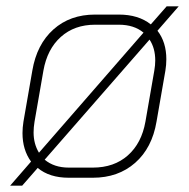

<svg xmlns="http://www.w3.org/2000/svg" viewBox="-20 -553 596 606"><path d="M477 -456Q505 -420 505 -366Q505 -348 502 -330L474 -169Q460 -86 406.5 -39Q353 8 273 8H197Q136 8 99 -23L50 33H12L78 -43Q51 -80 51 -133Q51 -150 54 -169L82 -330Q96 -413 148.5 -460Q201 -507 280 -507H355Q417 -507 456 -476L506 -533H544ZM86 -135Q86 -99 103 -71L433 -450Q403 -475 355 -475H280Q215 -475 172 -436.5Q129 -398 117 -330L89 -169Q86 -151 86 -135ZM470 -362Q470 -401 452 -428L121 -49Q151 -24 197 -24H273Q340 -24 383.5 -62.5Q427 -101 439 -169L467 -330Q470 -347 470 -362Z"/></svg>

Font: Bai Jamjuree ExtraLight
Style: Italic
Weight: 275
Italic angle: -10°
Version: Version 1.000; ttfautohint (v1.6)